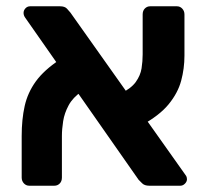

<svg xmlns="http://www.w3.org/2000/svg" viewBox="-20 -591 662 611"><path d="M455 0Q440 0 432.5 -7.5Q425 -15 421 -19L60 -535Q55 -542 55 -550Q55 -558 61 -564.5Q67 -571 76 -571H171Q186 -571 193 -563.5Q200 -556 204 -551L569 -36Q573 -31 574 -27.5Q575 -24 575 -21Q575 -13 568.5 -6.5Q562 0 554 0ZM73 0Q63 0 56 -7.5Q49 -15 49 -26V-158Q49 -211 58.5 -253.5Q68 -296 94 -332Q120 -368 170 -401L240 -300Q212 -281 198.5 -256Q185 -231 181 -205.5Q177 -180 177 -158V-26Q177 -14 170 -7Q163 0 153 0ZM428 -191 360 -291Q397 -309 412 -330Q427 -351 430.5 -373.5Q434 -396 434 -418V-545Q434 -557 441 -564Q448 -571 458 -571H543Q553 -571 560 -563.5Q567 -556 567 -545V-414Q567 -373 556.5 -334Q546 -295 516.5 -259Q487 -223 428 -191Z"/></svg>

Font: Rubik SemiBold
Style: Regular
Weight: 600
Designer: Hubert and Fischer
Foundry: Hubert and Fischer
Version: Version 2.300;gftools[0.9.30]